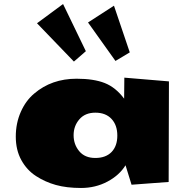

<svg xmlns="http://www.w3.org/2000/svg" viewBox="-20 -912 923 950"><path d="M551.3 -610.4 415.5 -800.8 543.9 -883.8 622.1 -652.8ZM345.7 -607.4 163.1 -796.9 292 -892.1 404.8 -658.7ZM149.4 -449.2Q235.4 -522.5 358.9 -522.5Q444.3 -522.5 498.5 -501Q552.7 -479.5 594.2 -423.8L595.2 -527.8L815.9 -509.3L814.5 -11.7L630.9 2L601.1 -94.2Q570.3 -44.4 511.2 -13.2Q452.1 18.1 380.9 18.1Q309.6 18.1 256.3 3.2Q203.1 -11.7 158 -41Q112.8 -70.3 85.4 -120.1Q58.1 -169.9 58.1 -236.1Q58.1 -302.2 82.8 -358.2Q107.4 -414.1 149.4 -449.2ZM372.6 -321.5Q344.2 -288.6 344.2 -242.9Q344.2 -197.3 372.1 -163.8Q399.9 -130.4 451.7 -130.4Q503.4 -130.4 532 -159.9Q560.5 -189.5 560.5 -241.2Q560.5 -293 531.7 -323.7Q502.9 -354.5 451.9 -354.5Q400.9 -354.5 372.6 -321.5Z"/></svg>

Font: Seymour One
Style: Book
Weight: 400
Designer: vernon adams
Foundry: vernon adams
Version: Version 1.000; ttfautohint (v0.93) -l 8 -r 50 -G 200 -x 0 -w